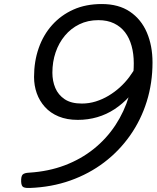

<svg xmlns="http://www.w3.org/2000/svg" viewBox="-20 -919 777 953"><path d="M485 -899Q569 -899 625 -861Q681 -823 709 -757.5Q737 -692 737 -609Q737 -507 708.5 -415.5Q680 -324 626 -247Q572 -170 497 -113Q422 -56 329 -23Q236 10 128 14Q109 15 97.5 10.5Q86 6 85 -17Q84 -44 92.5 -52.5Q101 -61 125 -62Q221 -68 301.5 -98.5Q382 -129 445.5 -180Q509 -231 553 -298Q597 -365 620.5 -443Q644 -521 644 -605Q644 -652 633 -691.5Q622 -731 600.5 -759Q579 -787 546 -803Q513 -819 468 -819Q416 -819 374 -798.5Q332 -778 302 -742Q272 -706 256 -659Q240 -612 240 -558Q240 -517 254.5 -482.5Q269 -448 301 -426.5Q333 -405 386 -405Q422 -405 455.5 -415.5Q489 -426 519 -444Q549 -462 575 -485.5Q601 -509 621.5 -536.5Q642 -564 657 -592L683 -524Q656 -477 622 -440Q588 -403 548.5 -377Q509 -351 463 -337.5Q417 -324 366 -324Q312 -324 271 -341Q230 -358 203 -388Q176 -418 162.5 -456Q149 -494 149 -537Q149 -614 172 -680Q195 -746 239 -795Q283 -844 344.5 -871.5Q406 -899 485 -899Z"/></svg>

Font: Playwrite HR
Style: Regular
Weight: 400
Designer: Veronika Burian, José Scaglione
Foundry: TypeTogether
Version: Version 1.002